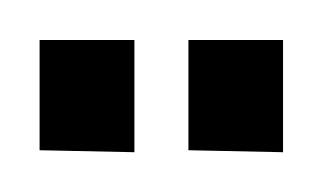

<svg xmlns="http://www.w3.org/2000/svg" viewBox="-20 -655 163 97"><path d="M75.2 -634.8H123V-578.1L75.2 -579.1ZM0 -634.8H47.9V-578.1L0 -579.1Z"/></svg>

Font: Bratas-flat
Style: flat
Weight: 400
Designer: MUHAMMAD YONI
Version: Version 001.000